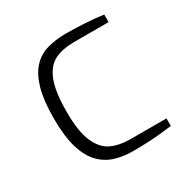

<svg xmlns="http://www.w3.org/2000/svg" viewBox="-130 -651 751 771"><g transform="rotate(-30 245.0 -266.0)"><path d="M272 6Q227 6 189 -6Q151 -18 122.5 -47.5Q94 -77 78 -130Q62 -183 62 -266Q62 -349 77 -402Q92 -455 119.5 -485Q147 -515 186 -526.5Q225 -538 273 -538Q310 -538 357.5 -535.5Q405 -533 446 -527V-492H286Q233 -492 196.5 -474.5Q160 -457 140 -407.5Q120 -358 120 -263Q120 -173 141 -124.5Q162 -76 199 -58.5Q236 -41 286 -41H454V-6Q431 -3 402 0Q373 3 340 4.5Q307 6 272 6Z"/></g></svg>

Font: Exo Thin Light
Style: Regular
Weight: 300
Version: Version 2.000